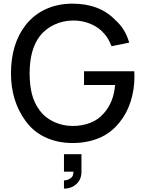

<svg xmlns="http://www.w3.org/2000/svg" viewBox="-20 -786 815 1076"><path d="M733.5 -357.5Q733.5 -284 712.2 -217.2Q691 -150.5 649 -99Q600.5 -39 533.8 -11.8Q467 15.5 386.5 15.5Q304.5 15.5 236.2 -15.5Q168 -46.5 123 -108.5Q41.5 -220 41.5 -375Q41.5 -540 124 -646Q171 -705 237.8 -735.2Q304.5 -765.5 386.5 -765.5Q538.5 -765.5 627 -673Q682 -624.5 704 -547L605 -527Q588 -572 562.5 -599Q532.5 -633.5 487.5 -652.2Q442.5 -671 391.5 -671Q334.5 -671 285 -648Q234.5 -624.5 203 -583.5Q146 -508.5 146 -375Q146 -312 158.5 -260.5Q171 -209 203 -166.5Q218.5 -145.5 239 -129.5Q259.5 -113.5 283.2 -102.5Q307 -91.5 333.5 -85.8Q360 -80 387.5 -80Q440.5 -80 486.2 -97.8Q532 -115.5 563.5 -153Q617.5 -215 625 -309.5H451V-386.5H732.5ZM338.5 78H436.5V176Q436.5 220 408 245.5Q380 271 338.5 271V225Q356.5 225 374 214Q392.5 203 391.5 176H338.5Z"/></svg>

Font: Russisch Sans Medium
Style: Regular
Weight: 500
Width: 4
Designer: Michael Sharanda (font) & Cristiano Sobral (main changes)
Foundry: Michael Sharanda
Version: Version 2.00;September 8, 2020;FontCreator 13.0.0.2681 64-bi